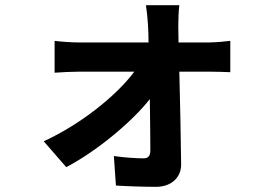

<svg xmlns="http://www.w3.org/2000/svg" viewBox="-20 -642 1040 742"><path d="M673 -622H544C551 -575 554 -526 554 -478H282C256 -478 215 -481 191 -484V-361C220 -363 256 -365 285 -365H499C430 -272 291 -161 149 -96L236 4C354 -58 489 -170 559 -259C560 -183 561 -110 561 -61C561 -41 554 -30 535 -30C509 -30 461 -33 420 -39L428 75C473 78 535 80 583 80C642 80 681 44 680 -8C679 -110 676 -246 673 -365H793C815 -365 846 -364 870 -363V-484C852 -482 814 -478 788 -478H670C670 -500 669 -521 669 -539C669 -566 670 -598 673 -622Z"/></svg>

Font: DAIFUKU Sans JP
Style: Bold
Weight: 700
Designer: Original font ‘Source Han Sans JP’ : Ryoko NISHIZUKA  (kana, bopomofo & ideographs); Paul D. Hunt (Latin, Greek & Cyrill
Foundry: Daifuku
Version: Version 1.001